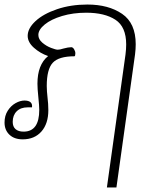

<svg xmlns="http://www.w3.org/2000/svg" viewBox="-51 -606 701 846"><path d="M502 -366Q505 -390 505 -410Q505 -488 457.5 -519Q410 -550 329 -550Q271 -550 222.5 -535.5Q174 -521 146 -498Q118 -475 118 -452Q118 -433 135.5 -418Q153 -403 174 -395Q195 -387 203 -387Q213 -387 228 -392Q250 -398 263 -398Q270 -398 275.5 -389Q281 -380 281 -371Q281 -366 280 -362Q279 -358 277 -358Q208 -358 181.5 -329.5Q155 -301 155 -227Q155 -206 159 -170Q160 -161 161 -149Q162 -137 162 -121Q162 -61 131.5 -26.5Q101 8 49 8Q12 8 -9.5 -12.5Q-31 -33 -31 -66Q-31 -96 -17 -118Q-3 -140 17.5 -151.5Q38 -163 57 -163Q75 -163 83.5 -155.5Q92 -148 90 -133H71Q40 -133 22.5 -115.5Q5 -98 5 -69Q5 -48 17.5 -37Q30 -26 53 -26Q122 -26 122 -122Q122 -139 118 -177Q114 -215 114 -237Q114 -321 161 -359Q126 -371 98.5 -395.5Q71 -420 71 -448Q71 -481 105.5 -513Q140 -545 200.5 -565.5Q261 -586 334 -586Q427 -586 487 -545Q547 -504 547 -411Q547 -390 544 -366L462 220H420Z"/></svg>

Font: Krub ExtraLight
Style: Italic
Weight: 275
Italic angle: -8°
Designer: Ekaluck Peanpanawate
Foundry: Cadson Demak Co.,Ltd.
Version: Version 1.000; ttfautohint (v1.6)